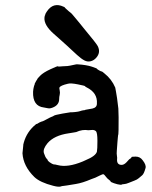

<svg xmlns="http://www.w3.org/2000/svg" viewBox="-20 -692 587 743"><path d="M67 -99 70 -129Q69 -129 72 -140Q84 -183 119 -211Q122 -213 122.5 -212.5Q123 -212 127.5 -215Q132 -218 132.5 -218Q133 -218 136 -219.5Q139 -221 139.5 -221Q140 -221 142.5 -222Q145 -223 146 -223Q147 -223 156 -228Q165 -233 168.5 -234.5Q172 -236 173 -237Q174 -238 180 -240Q186 -242 189 -244.5Q192 -247 222 -252.5Q252 -258 252.5 -257.5Q253 -257 258.5 -257.5Q264 -258 271 -258.5Q278 -259 282 -260Q286 -261 290 -262Q294 -263 294.5 -263.5Q295 -264 301 -265Q307 -266 309 -266L310 -267L338 -272Q355 -276 355 -291Q358 -333 315 -354Q309 -357 309 -358.5Q309 -360 281.5 -365.5Q254 -371 243 -368Q213 -361 210 -353Q209 -351 211 -342Q213 -333 211 -325Q209 -317 209 -309Q209 -288 189 -278Q175 -271 166 -273Q157 -275 150 -276Q106 -281 108 -337Q109 -349 110.5 -354Q112 -359 112 -360L114 -365L115 -370Q115 -370 117 -373Q119 -376 119 -377Q119 -378 122 -382Q125 -386 124.5 -386.5Q124 -387 135.5 -399Q147 -411 175 -424Q203 -437 204 -435.5Q205 -434 209.5 -434.5Q214 -435 217 -435Q220 -435 222.5 -435.5Q225 -436 233 -436Q241 -436 251 -438L275 -443H281Q314 -441 335.5 -434Q357 -427 356 -425Q356 -424 364 -419.5Q372 -415 373.5 -415.5Q375 -416 384 -408Q412 -386 426 -353Q427 -349 429 -336.5Q431 -324 433 -312L438 -272L439 -238Q439 -173 438 -172.5Q437 -172 436 -159.5Q435 -147 434.5 -142.5Q434 -138 433.5 -128.5Q433 -119 432 -108Q431 -97 432.5 -89Q434 -81 433 -75Q432 -55 449 -54Q459 -53 469.5 -64Q480 -75 480 -75.5Q480 -76 484.5 -78.5Q489 -81 488.5 -83.5Q488 -86 505 -86Q522 -86 532 -72Q547 -53 543 -41Q537 -19 530 -13.5Q523 -8 517 -2.5Q511 3 500 7Q489 11 478.5 15.5Q468 20 460 20.5Q452 21 451.5 22Q451 23 446 23Q435 22 421 17Q407 12 408 10.5Q409 9 402 4Q395 -1 389.5 -8.5Q384 -16 381 -17.5Q378 -19 365.5 -12.5Q353 -6 349 -4.5Q345 -3 334 1Q299 16 273.5 20Q248 24 240 25.5Q232 27 225.5 27.5Q219 28 217 29Q209 33 186 27Q135 14 113 -7Q70 -49 67 -99ZM311 -72Q350 -88 355 -105Q357 -115 357 -147Q357 -179 351 -184.5Q345 -190 335 -189Q325 -188 322 -188Q299 -192 275 -181Q272 -180 266.5 -179.5Q261 -179 257.5 -178Q254 -177 245 -176Q190 -168 164 -138Q145 -115 150 -99.5Q155 -84 160.5 -78Q166 -72 165 -72Q164 -72 165.5 -70Q167 -68 171.5 -64.5Q176 -61 181 -58.5Q186 -56 189.5 -55.5Q193 -55 193 -55.5Q193 -56 204 -53Q242 -43 300 -67Q307 -70 311 -72ZM161 -647Q186 -685 226 -666Q231 -664 230.5 -663.5Q230 -663 235 -658.5Q240 -654 245.5 -649Q251 -644 253 -643Q255 -642 261 -635Q267 -628 274 -619.5Q281 -611 288.5 -602Q296 -593 303 -584Q353 -524 358 -514Q371 -489 352 -468Q343 -458 331 -455Q319 -452 307 -458Q295 -464 278 -479.5Q261 -495 252 -503.5Q243 -512 238 -516.5Q233 -521 223.5 -529.5Q214 -538 208.5 -543Q203 -548 187 -562Q150 -595 152 -623Q153 -632 154 -632.5Q155 -633 155 -635.5Q155 -638 161 -647Z"/></svg>

Font: TT2020 Style E
Style: Regular
Weight: 400
Version: Version 00.2